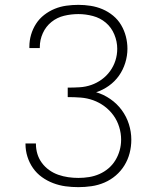

<svg xmlns="http://www.w3.org/2000/svg" viewBox="-20 -763 640 791"><path d="M303 8Q276 8 250 4.5Q224 1 199 -8.5Q174 -18 152.5 -33.5Q131 -49 116 -70.5Q101 -92 93 -117.5Q85 -143 85 -170Q85 -170 85 -171Q85 -172 85 -172H128Q128 -172 128 -171.5Q128 -171 128 -170Q128 -149 134 -129Q140 -109 152.5 -92Q165 -75 182.5 -62.5Q200 -50 220 -43Q240 -36 261 -33Q282 -30 303 -30Q325 -30 347 -33.5Q369 -37 389.5 -46Q410 -55 427 -69.5Q444 -84 455.5 -103Q467 -122 473 -143.5Q479 -165 479 -188Q479 -214 471 -240Q463 -266 447.5 -287.5Q432 -309 410.5 -325Q389 -341 364 -350Q339 -359 312.5 -361Q286 -363 259 -363V-402Q284 -402 308.5 -403.5Q333 -405 356 -413Q379 -421 399 -435.5Q419 -450 433.5 -470Q448 -490 455.5 -513.5Q463 -537 463 -562Q463 -592 451 -621Q439 -650 416 -669.5Q393 -689 363 -697Q333 -705 303 -705Q273 -705 244 -698Q215 -691 192 -672.5Q169 -654 156.5 -626.5Q144 -599 144 -569Q144 -568 144 -567Q144 -566 144 -565H101Q101 -567 101 -568Q101 -569 101 -571Q101 -596 108 -620Q115 -644 128.5 -665Q142 -686 162 -701.5Q182 -717 205 -726.5Q228 -736 253 -739.5Q278 -743 303 -743Q328 -743 353.5 -739Q379 -735 402.5 -725Q426 -715 446 -698.5Q466 -682 479 -660Q492 -638 498.5 -613Q505 -588 505 -562Q505 -533 496 -504Q487 -475 470 -451Q453 -427 428.5 -409.5Q404 -392 376 -383Q407 -374 434.5 -355Q462 -336 481.5 -309.5Q501 -283 511 -251.5Q521 -220 521 -187Q521 -159 514 -132Q507 -105 492.5 -81.5Q478 -58 457 -40Q436 -22 410.5 -11Q385 0 357.5 4Q330 8 303 8Z"/></svg>

Font: Iosevka SS04 XLt Ex
Style: Regular
Weight: 200
Width: 7
Monospace: yes
Designer: Belleve Invis
Foundry: Belleve Invis
Version: Version 19.0.0; ttfautohint (v1.8.4)